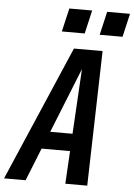

<svg xmlns="http://www.w3.org/2000/svg" viewBox="-104 -976 713 1021"><g transform="rotate(5 252.5 -465.0)"><path d="M-43 0 267 -720H420L401 0H284L294 -175H142L72 0ZM180 -268H299L319 -615ZM397 -805 426 -930H548L519 -805ZM195 -805 224 -930H346L317 -805Z"/></g></svg>

Font: Instrument Sans Condensed SemiBold Italic
Style: Regular
Weight: 600
Width: 3
Italic angle: -13°
Designer: Rodrigo Fuenzalida
Foundry: fragTYPE
Version: Version 1.000; ttfautohint (v1.8.4.7-5d5b);gftools[0.9.28]